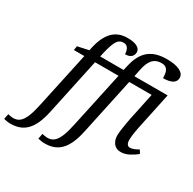

<svg xmlns="http://www.w3.org/2000/svg" viewBox="-351 -987 1453 1445"><g transform="rotate(30 375.5 -265.0)"><path d="M-82 240Q-97 240 -113.5 237.5Q-130 235 -140 232L-131 186Q-123 188 -109.5 190.5Q-96 193 -85 193Q-52 193 -29.5 174.5Q-7 156 10 115.5Q27 75 41 9L146 -479H55L61 -515L157 -536L162 -559Q184 -660 232.5 -710Q281 -760 360 -760Q403 -760 427.5 -751.5Q452 -743 463 -730Q474 -717 474 -701Q474 -675 456.5 -659.5Q439 -644 404 -644Q404 -658 400 -674.5Q396 -691 384.5 -702.5Q373 -714 352 -714Q315 -714 295.5 -680.5Q276 -647 258 -569L251 -536H454L467 -591Q481 -648 509 -688Q537 -728 583 -749Q629 -770 695 -770Q772 -770 811 -749.5Q850 -729 850 -696Q850 -663 822 -647Q794 -631 742 -631Q742 -657 737 -678Q732 -699 718 -711.5Q704 -724 676 -724Q629 -724 601.5 -694Q574 -664 561 -600L548 -536H837L769 -215Q767 -204 763 -183Q759 -162 756.5 -140Q754 -118 754 -104Q754 -79 762.5 -66Q771 -53 787 -53Q804 -53 822 -60.5Q840 -68 859 -79L877 -50Q855 -31 817.5 -10.5Q780 10 742 10Q702 10 680.5 -18Q659 -46 659 -85Q659 -106 663 -135Q667 -164 672 -193.5Q677 -223 681 -242L731 -479H536L432 8Q418 75 397.5 119.5Q377 164 350 190.5Q323 217 289.5 228.5Q256 240 215 240Q200 240 183.5 237.5Q167 235 157 232L166 186Q174 188 187.5 190.5Q201 193 212 193Q245 193 267.5 174.5Q290 156 307 115.5Q324 75 338 9L443 -479H239L135 8Q121 75 100.5 119.5Q80 164 53 190.5Q26 217 -7.5 228.5Q-41 240 -82 240Z"/></g></svg>

Font: Noto Serif
Style: Italic
Weight: 400
Italic angle: -12°
Designer: Monotype Design Team
Foundry: Monotype Imaging Inc.
Version: Version 2.013